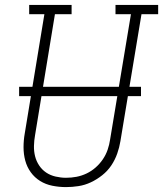

<svg xmlns="http://www.w3.org/2000/svg" viewBox="-20 -755 665 783"><path d="M249 8Q221 8 193.5 2.5Q166 -3 143.5 -17Q121 -31 105.5 -52.5Q90 -74 83 -100Q76 -126 76 -154.5Q76 -183 81 -211L161 -697H99V-735H272V-697H204L123 -204Q119 -182 118.5 -160Q118 -138 123 -118Q128 -98 139.5 -80.5Q151 -63 168 -51.5Q185 -40 206.5 -35Q228 -30 249 -30Q271 -30 292 -34Q313 -38 333 -47.5Q353 -57 370 -72Q387 -87 399.5 -105.5Q412 -124 419 -144.5Q426 -165 429 -186L514 -697H451V-735H625V-697H557L471 -179Q467 -154 458 -128.5Q449 -103 434 -80.5Q419 -58 397 -40.5Q375 -23 350.5 -11.5Q326 0 300 4Q274 8 249 8ZM58 -363V-401H555V-363Z"/></svg>

Font: Iosevka Curly Slab XLtEx
Style: Italic
Weight: 200
Width: 7
Italic angle: -9°
Monospace: yes
Designer: Belleve Invis
Foundry: Belleve Invis
Version: Version 11.1.0; ttfautohint (v1.8.3)